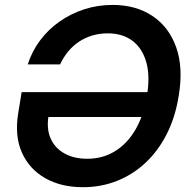

<svg xmlns="http://www.w3.org/2000/svg" viewBox="-20 -758 786 788"><path d="M320.3 10.3Q230.5 10.3 165.3 -26.9Q100.1 -64 69.8 -132.1Q39.6 -200.2 54.7 -293L68.8 -379.9H624.5L607.4 -277.8H147.9L179.2 -282.2Q170.4 -228.5 188 -189.2Q205.6 -149.9 244.6 -128.2Q283.7 -106.4 338.9 -106.4Q400.9 -106.4 451.2 -137Q501.5 -167.5 535.4 -225.1Q569.3 -282.7 583 -364.7Q596.7 -446.3 580.1 -503.7Q563.5 -561 522.9 -591.1Q482.4 -621.1 422.4 -621.1Q388.7 -621.1 358.9 -612.3Q329.1 -603.5 304 -586.7Q278.8 -569.8 259.5 -546.4Q240.2 -522.9 226.6 -493.7H93.8Q111.3 -547.9 144.8 -592.5Q178.2 -637.2 224.6 -669.7Q271 -702.1 326.2 -720Q381.3 -737.8 441.9 -737.8Q537.6 -737.8 605.5 -692.6Q673.3 -647.5 703.1 -564Q732.9 -480.5 713.4 -364.3Q699.7 -277.8 664.8 -208.7Q629.9 -139.6 578.1 -90.8Q526.4 -42 460.9 -15.9Q395.5 10.3 320.3 10.3Z"/></svg>

Font: Inter 17pt SemiBold
Style: Italic
Weight: 600
Italic angle: -9.3988°
Version: Version 4.001;git-66647c0bb